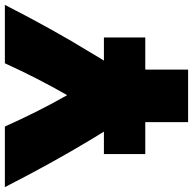

<svg xmlns="http://www.w3.org/2000/svg" viewBox="-66 -741 793 789"><g transform="rotate(-90 330.5 -346.5)"><path d="M151 -370 184 -316H92V-146H223V30H439V-146H571V-316H476C487 -333 497 -351 508 -369C573 -475 636 -588 705 -723H465C424 -633 381 -549 334 -467C287 -549 245 -634 205 -723H-44C23 -592 86 -478 151 -370Z"/></g></svg>

Font: Repo ExtraBlack
Style: Regular
Weight: 400
Designer: Stefan Peev
Foundry: Context Ltd
Version: Version 001.502